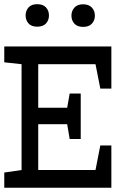

<svg xmlns="http://www.w3.org/2000/svg" viewBox="-20 -880 622 900"><path d="M100.1 -807.6Q100.1 -830.1 113.8 -845.2Q127.4 -860.4 154.5 -860.4Q181.6 -860.4 195.6 -845.2Q209.5 -830.1 209.5 -807.6Q209.5 -785.2 195.6 -770Q181.6 -754.9 154.5 -754.9Q127.4 -754.9 113.8 -770Q100.1 -785.2 100.1 -807.6ZM314.9 -806.6Q314.9 -829.1 328.9 -844.5Q342.8 -859.9 369.6 -859.9Q396.5 -859.9 410.6 -844.5Q424.8 -829.1 424.8 -806.6Q424.8 -784.2 410.6 -769Q396.5 -753.9 369.6 -753.9Q342.8 -753.9 328.9 -769Q314.9 -784.2 314.9 -806.6ZM159.2 -297.9V-83H427.7L450.2 -198.2H502V0H0V-71.3L81.1 -83V-579.1L0 -587.9V-662.1H502V-464.8H450.2L427.7 -579.1H159.2V-375H294.9L306.6 -441.4H358.4V-228.5H306.6L294.9 -297.9Z"/></svg>

Font: Hopone
Style: Regular
Weight: 400
Foundry: SIL International (SIL)
Version: Version 1.00 September 3, 2015, initial release